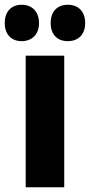

<svg xmlns="http://www.w3.org/2000/svg" viewBox="-57 -787 378 807"><path d="M-37 -690C-37 -642 -9 -614 34 -614C79 -614 107 -644 107 -690C107 -737 79 -767 34 -767C-9 -767 -37 -739 -37 -690ZM156 -690C156 -643 183 -614 228 -614C274 -614 301 -644 301 -690C301 -737 274 -767 228 -767C184 -767 156 -739 156 -690ZM213 0V-553H51V0Z"/></svg>

Font: Noto Sans Myanmar ExtraCondensed Black
Style: Regular
Weight: 900
Width: 2
Designer: Monotype Design Team
Foundry: Monotype Imaging Inc.
Version: Version 2.107